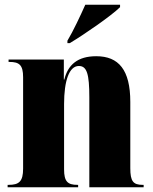

<svg xmlns="http://www.w3.org/2000/svg" viewBox="-20 -786 644 806"><path d="M263 -615V-605H273C335 -642 449 -721 484 -756V-766H338C318 -721 287 -655 263 -615ZM12 0H308V-10H305C264 -10 249 -24 249 -75V-349C249 -446 270 -509 311 -509C345 -509 355 -475 355 -377V0H583V-10H579C539 -10 527 -25 527 -80V-358C527 -493 478 -550 384 -550C306 -550 265 -514 250 -452H248V-536H16V-526H20C61 -526 77 -513 77 -462V-78C77 -24 60 -10 16 -10H12Z"/></svg>

Font: Noto Serif Display Condensed Black
Style: Regular
Weight: 900
Width: 3
Designer: Monotype Design Team
Foundry: Monotype Imaging Inc.
Version: Version 2.009